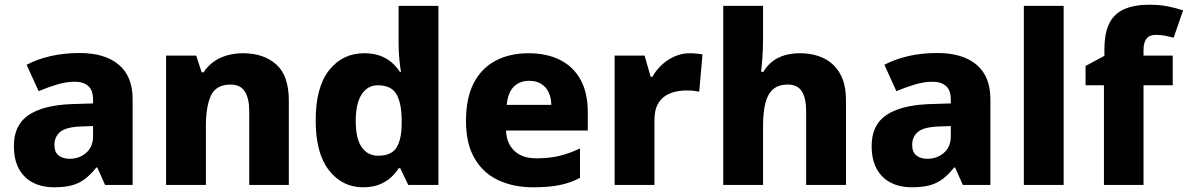

<svg xmlns="http://www.w3.org/2000/svg" viewBox="-20 -785 5042 815"><path d="M318 -560Q425 -560 484 -510.5Q543 -461 543 -364V0H426L393 -74H389Q366 -45 341.5 -26Q317 -7 285.5 1.5Q254 10 208 10Q160 10 121.5 -9Q83 -28 61 -67Q39 -106 39 -166Q39 -254 100.5 -296Q162 -338 281 -343L375 -346V-362Q375 -402 354.5 -420Q334 -438 298 -438Q262 -438 223 -426.5Q184 -415 144 -398L93 -510Q138 -534 195 -547Q252 -560 318 -560ZM324 -248Q261 -246 236 -225.5Q211 -205 211 -170Q211 -139 229 -125Q247 -111 275 -111Q317 -111 346 -136.5Q375 -162 375 -206V-250Z M1012 -559Q1099 -559 1152.5 -511.5Q1206 -464 1206 -358V0H1038V-311Q1038 -368 1019 -397Q1000 -426 959 -426Q898 -426 876 -380.5Q854 -335 854 -250V0H685V-549H813L836 -478H844Q862 -505 887 -523Q912 -541 944 -550Q976 -559 1012 -559Z M1521 10Q1433 10 1376.5 -62Q1320 -134 1320 -274Q1320 -415 1377 -487Q1434 -559 1526 -559Q1564 -559 1593 -548.5Q1622 -538 1642.5 -520Q1663 -502 1678 -479H1682Q1679 -497 1675.5 -530.5Q1672 -564 1672 -597V-760H1841V0H1713L1679 -71H1672Q1659 -49 1638 -30.5Q1617 -12 1588.5 -1Q1560 10 1521 10ZM1585 -124Q1640 -124 1662 -157Q1684 -190 1685 -257V-272Q1685 -345 1663.5 -384Q1642 -423 1583 -423Q1541 -423 1515.5 -385Q1490 -347 1490 -271Q1490 -196 1515.5 -160Q1541 -124 1585 -124Z M2223 -559Q2301 -559 2357.5 -530.5Q2414 -502 2444.5 -446.5Q2475 -391 2475 -309V-231H2128Q2130 -177 2163 -145Q2196 -113 2257 -113Q2310 -113 2353 -123Q2396 -133 2442 -155V-30Q2402 -9 2356 0.5Q2310 10 2243 10Q2160 10 2095.5 -20Q2031 -50 1994.5 -112.5Q1958 -175 1958 -271Q1958 -369 1991 -432.5Q2024 -496 2084 -527.5Q2144 -559 2223 -559ZM2226 -442Q2187 -442 2161.5 -417.5Q2136 -393 2131 -340H2320Q2320 -369 2309.5 -392Q2299 -415 2278 -428.5Q2257 -442 2226 -442Z M2908 -559Q2921 -559 2937 -557.5Q2953 -556 2962 -554L2948 -396Q2939 -398 2925 -399.5Q2911 -401 2894 -401Q2870 -401 2846 -395.5Q2822 -390 2802 -376.5Q2782 -363 2770 -338.5Q2758 -314 2758 -275V0H2589V-549H2716L2742 -459H2749Q2765 -487 2789 -509.5Q2813 -532 2843.5 -545.5Q2874 -559 2908 -559Z M3219 -627Q3219 -577 3216 -537.5Q3213 -498 3211 -480H3220Q3238 -509 3261 -526Q3284 -543 3313 -551Q3342 -559 3375 -559Q3432 -559 3476 -538Q3520 -517 3545.5 -473Q3571 -429 3571 -358V0H3402V-311Q3402 -369 3383.5 -397.5Q3365 -426 3324 -426Q3284 -426 3261 -405.5Q3238 -385 3228.5 -346Q3219 -307 3219 -250V0H3050V-760H3219Z M3959 -560Q4066 -560 4125 -510.5Q4184 -461 4184 -364V0H4067L4034 -74H4030Q4007 -45 3982.5 -26Q3958 -7 3926.5 1.5Q3895 10 3849 10Q3801 10 3762.5 -9Q3724 -28 3702 -67Q3680 -106 3680 -166Q3680 -254 3741.5 -296Q3803 -338 3922 -343L4016 -346V-362Q4016 -402 3995.5 -420Q3975 -438 3939 -438Q3903 -438 3864 -426.5Q3825 -415 3785 -398L3734 -510Q3779 -534 3836 -547Q3893 -560 3959 -560ZM3965 -248Q3902 -246 3877 -225.5Q3852 -205 3852 -170Q3852 -139 3870 -125Q3888 -111 3916 -111Q3958 -111 3987 -136.5Q4016 -162 4016 -206V-250Z M4495 0H4326V-760H4495Z M4958 -423H4834V0H4666V-423H4588V-505L4668 -548V-574Q4668 -645 4689 -686.5Q4710 -728 4753 -746.5Q4796 -765 4858 -765Q4902 -765 4937 -758Q4972 -751 5002 -741L4962 -625Q4947 -629 4928 -633Q4909 -637 4886 -637Q4859 -637 4846.5 -620.5Q4834 -604 4834 -574V-549H4958Z"/></svg>

Font: Noto Sans Devanagari ExtraBold
Style: Regular
Weight: 800
Version: Version 2.003